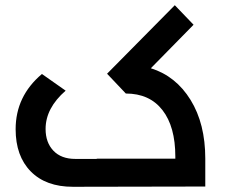

<svg xmlns="http://www.w3.org/2000/svg" viewBox="-20 -716 878 737"><path d="M559 -454Q655 -424 711.5 -332.5Q768 -241 768 -107V0L260 1Q156 1 98 -58Q40 -117 40 -220Q40 -347 141 -432L232 -368Q155 -301 155 -221Q155 -169 185 -137.5Q215 -106 269 -106H350Q352 -107 355 -107H653V-115Q653 -230 603.5 -293.5Q554 -357 463 -357L391 -433L651 -696L723 -621Z"/></svg>

Font: Montserrat-Arabic
Style: Regular
Weight: 400
Designer: Mohamed Gaber
Foundry: Kief Type Foundry
Version: Version 5.008;PS 005.008;hotconv 1.0.88;makeotf.lib2.5.64775